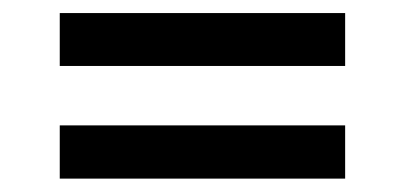

<svg xmlns="http://www.w3.org/2000/svg" viewBox="-20 -483 620 294"><path d="M71.5 -291H508.5V-209.5H71.5ZM71.5 -463H508.5V-382H71.5Z"/></svg>

Font: Lato SemiBold
Style: Regular
Weight: 600
Designer: Lukasz Dziedzic with Adam Twardoch and Botio Nikoltchev
Foundry: tyPoland Lukasz Dziedzic
Version: Version 2.015; 2015-08-06; http://www.latofonts.com/